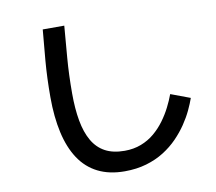

<svg xmlns="http://www.w3.org/2000/svg" viewBox="-88 -883 1177 1045"><g transform="rotate(-10 500.0 -360.0)"><path d="M519 59Q434 59 371.5 27.5Q309 -4 269 -64.5Q229 -125 209.5 -212Q190 -299 190 -408Q190 -516 198 -611Q206 -706 213 -779H332Q325 -695 317.5 -603.5Q310 -512 310 -408Q310 -323 322 -256.5Q334 -190 360.5 -144Q387 -98 430.5 -74.5Q474 -51 538 -51Q588 -51 629.5 -67Q671 -83 703.5 -110.5Q736 -138 761 -172Q786 -206 804.5 -242.5Q823 -279 835 -312L942 -272Q932 -243 915 -207Q898 -171 873 -134Q848 -97 814.5 -62.5Q781 -28 737.5 -0.5Q694 27 639.5 43Q585 59 519 59Z"/></g></svg>

Font: Murecho Thin Medium
Style: Regular
Weight: 500
Version: Version 1.010